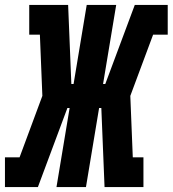

<svg xmlns="http://www.w3.org/2000/svg" viewBox="-44 -755 697 775"><path d="M-24 0V-120H35L127 -368L117 -615H74V-735H231L244 -416H253L306 -735H425L372 -416H381L500 -735H633V-615H574L482 -368L492 -120H535V0H378L365 -319H356L303 0H184L237 -319H228L109 0Z"/></svg>

Font: Iosevka Slab HvExObl
Style: Regular
Weight: 900
Width: 7
Italic angle: -9°
Monospace: yes
Designer: Belleve Invis
Foundry: Belleve Invis
Version: Version 11.1.1; ttfautohint (v1.8.3)